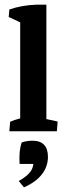

<svg xmlns="http://www.w3.org/2000/svg" viewBox="-20 -568 287 831"><path d="M20.5 0 23.9 -41Q41 -48.8 67.4 -55.7V-471.2L17.6 -494.6L20.5 -526.9Q72.8 -545.4 138.7 -547.9H180.7V-52.7L229.5 -42L226.1 0ZM83.5 242.7 61 215.3Q96.7 195.8 112.3 174.3Q122.1 160.6 124.5 141.6H64.9Q61 84 74.2 48.3Q96.2 41 120.1 41Q187.5 41 187.5 111.3Q187.5 153.3 160.6 187.3Q133.8 221.2 83.5 242.7Z"/></svg>

Font: Markazi Text
Style: Bold
Weight: 700
Designer: Borna Izadpanah (Arabic designer), Fiona Ross (Arabic design director) and Florian Runge (Latin designer)
Foundry: Borna Izadpanah and Florian Runge
Version: Version 1.001; ttfautohint (v1.8.3)